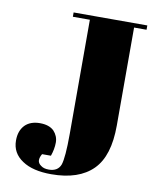

<svg xmlns="http://www.w3.org/2000/svg" viewBox="-81 -763 679 834"><g transform="rotate(10 258.5 -345.5)"><path d="M176 -681C176 -681 251 -681 251 -681C251 -681 251 -177 251 -177C251 -177 251 -177 251 -177C251 -107 247 -62 240 -41C232 -20 215 -9 188 -9C188 -9 188 -9 188 -9C173 -9 162 -12 153 -19C144 -25 139 -33 139 -42C139 -51 142 -60 148 -70C148 -70 187 -70 187 -70C187 -70 187 -70 187 -70C194 -90 198 -110 198 -130C198 -149 191 -166 178 -180C164 -194 143 -201 116 -201C88 -201 66 -193 50 -177C34 -160 26 -138 26 -109C26 -109 26 -109 26 -109C26 -72 42 -43 74 -22C105 -1 148 9 202 9C202 9 202 9 202 9C283 9 344 -12 385 -53C426 -94 446 -159 446 -249C446 -249 446 -681 446 -681C446 -681 501 -681 501 -681C501 -681 501 -700 501 -700C501 -700 176 -700 176 -700C176 -700 176 -681 176 -681Z"/></g></svg>

Font: Abril Fatface Utterance
Style: Regular
Weight: 500
Designer: Veronika Burian, Jos Scaglione
Foundry: TypeTogether
Version: ""